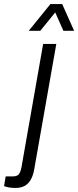

<svg xmlns="http://www.w3.org/2000/svg" viewBox="-108 -743 386 948"><path d="M-32 185Q-41 185 -52 184Q-63 183 -73 180.5Q-83 178 -88 176L-80 128H-46Q-24 128 -15.5 118Q-7 108 -2 83L105 -526H170L61 93Q56 123 44 144Q32 165 13.5 175Q-5 185 -32 185ZM34 -591 141 -723H199L258 -591H205L153 -708H186L91 -591Z"/></svg>

Font: Archivo Condensed Light
Style: Italic
Weight: 300
Width: 3
Italic angle: -10°
Designer: Hector Gatti
Foundry: Omnibus-Type
Version: Version 2.001